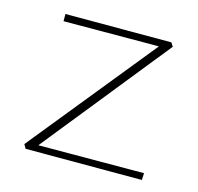

<svg xmlns="http://www.w3.org/2000/svg" viewBox="-69 -468 559 541"><g transform="rotate(15 211.0 -198.0)"><path d="M81 -19 389 -20 388 0H49L42 -12L337 -376L59 -375V-396H368L375 -385Z"/></g></svg>

Font: EauTestInfant Extralight
Style: Regular
Weight: 250
Designer: Christian Thalmann (Catharsis Fonts)
Version: Version 0.001;PS 000.001;hotconv 1.0.88;makeotf.lib2.5.64775